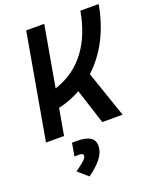

<svg xmlns="http://www.w3.org/2000/svg" viewBox="-175 -795 972 1187"><g transform="rotate(-20 311.0 -202.0)"><path d="M22.9 0H141.6L172.4 -173.8C225.6 -186 274.9 -205.1 319.3 -230L393.1 0H526.9L422.4 -304.7C527.8 -400.9 595.2 -538.1 621.6 -693.4H501.5C468.8 -507.3 377 -352.5 193.4 -294.4L263.7 -693.4H145ZM204.6 289.1C267.6 242.7 320.8 191.9 320.8 128.9C320.8 78.6 283.2 55.7 204.6 55.7H173.8L158.7 140.6H190.4C208 140.6 216.8 145.5 216.8 155.8C216.8 175.8 186 198.7 139.2 231.9Z"/></g></svg>

Font: Cascadia Code SemiBold
Style: Italic
Weight: 600
Italic angle: -10°
Monospace: yes
Designer: Aaron Bell
Foundry: Saja Typeworks
Version: Version 2404.023